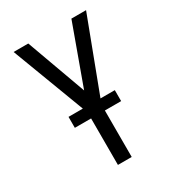

<svg xmlns="http://www.w3.org/2000/svg" viewBox="-178 -838 855 941"><g transform="rotate(-30 250.0 -367.5)"><path d="M211 0V-296L45 -735H128L250 -399L372 -735H455L289 -296V0ZM119 -263V-325H381V-263Z"/></g></svg>

Font: Huly
Style: Regular
Weight: 400
Designer: Belleve Invis
Foundry: Belleve Invis
Version: Version 33.2.5; ttfautohint (v1.8.4)